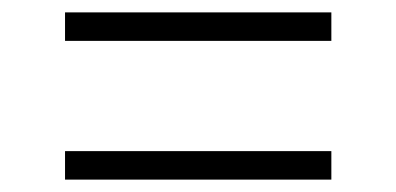

<svg xmlns="http://www.w3.org/2000/svg" viewBox="-20 -445 640 310"><path d="M85 -155V-201H515V-155ZM85 -379V-425H515V-379Z"/></svg>

Font: M PLUS Code Latin 60 Light
Style: Regular
Weight: 300
Width: 7
Monospace: yes
Designer: Coji Morishita
Foundry: UNDERFOREST DESIGN
Version: Version 1.005; ttfautohint (v1.8.3)